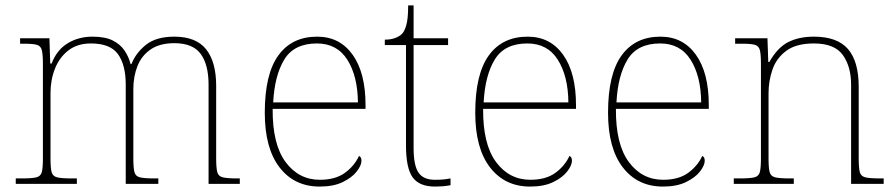

<svg xmlns="http://www.w3.org/2000/svg" viewBox="-20 -677 3301 707"><path d="M38 0V-20H61Q98 -20 114 -24Q130 -28 134 -43.5Q138 -59 138 -94V-442Q138 -477 134 -492.5Q130 -508 115.5 -512Q101 -516 71 -516H54V-536H162L165 -443H170Q189 -493 229 -517.5Q269 -542 321 -542Q367 -542 395 -528Q423 -514 438.5 -491Q454 -468 461 -441H464Q480 -482 517.5 -512Q555 -542 622 -542Q702 -542 739 -495.5Q776 -449 776 -361V-94Q776 -59 780 -43.5Q784 -28 800.5 -24Q817 -20 853 -20H863V0H748V-365Q748 -439 719 -478.5Q690 -518 622 -518Q569 -518 535.5 -495.5Q502 -473 486.5 -434.5Q471 -396 471 -349V-94Q471 -59 475 -43.5Q479 -28 495 -24Q511 -20 548 -20H563V0H443V-365Q443 -438 414.5 -477.5Q386 -517 315 -517Q265 -517 232 -491.5Q199 -466 182.5 -424.5Q166 -383 166 -334V-94Q166 -59 170 -43.5Q174 -28 190.5 -24Q207 -20 243 -20H263V0Z M1157 10Q1064 10 1009.5 -60.5Q955 -131 955 -262Q955 -404 1005 -473Q1055 -542 1148 -542Q1231 -542 1278.5 -475.5Q1326 -409 1326 -290V-276H984Q983 -146 1031.5 -80.5Q1080 -15 1158 -15Q1215 -15 1250 -40.5Q1285 -66 1302 -103Q1307 -100 1309 -96Q1311 -92 1311 -85Q1311 -68 1293.5 -45.5Q1276 -23 1242 -6.5Q1208 10 1157 10ZM1298 -300Q1297 -397 1259 -457Q1221 -517 1147 -517Q1063 -517 1027 -458Q991 -399 986 -300Z M1582 10Q1524 10 1499.5 -24Q1475 -58 1475 -141V-511H1397V-531Q1418 -531 1433.5 -536.5Q1449 -542 1459 -551Q1469 -560 1476 -584Q1483 -608 1483 -657H1503V-536H1630V-511H1503V-132Q1503 -68 1521 -41.5Q1539 -15 1581 -15Q1598 -15 1610.5 -16Q1623 -17 1639 -20V5Q1623 8 1609.5 9Q1596 10 1582 10Z M1932 10Q1839 10 1784.5 -60.5Q1730 -131 1730 -262Q1730 -404 1780 -473Q1830 -542 1923 -542Q2006 -542 2053.5 -475.5Q2101 -409 2101 -290V-276H1759Q1758 -146 1806.5 -80.5Q1855 -15 1933 -15Q1990 -15 2025 -40.5Q2060 -66 2077 -103Q2082 -100 2084 -96Q2086 -92 2086 -85Q2086 -68 2068.5 -45.5Q2051 -23 2017 -6.5Q1983 10 1932 10ZM2073 -300Q2072 -397 2034 -457Q1996 -517 1922 -517Q1838 -517 1802 -458Q1766 -399 1761 -300Z M2421 10Q2328 10 2273.5 -60.5Q2219 -131 2219 -262Q2219 -404 2269 -473Q2319 -542 2412 -542Q2495 -542 2542.5 -475.5Q2590 -409 2590 -290V-276H2248Q2247 -146 2295.5 -80.5Q2344 -15 2422 -15Q2479 -15 2514 -40.5Q2549 -66 2566 -103Q2571 -100 2573 -96Q2575 -92 2575 -85Q2575 -68 2557.5 -45.5Q2540 -23 2506 -6.5Q2472 10 2421 10ZM2562 -300Q2561 -397 2523 -457Q2485 -517 2411 -517Q2327 -517 2291 -458Q2255 -399 2250 -300Z M2682 0V-20H2705Q2742 -20 2758 -24Q2774 -28 2778 -43.5Q2782 -59 2782 -94V-442Q2782 -477 2778 -492.5Q2774 -508 2759.5 -512Q2745 -516 2715 -516H2687V-536H2806L2809 -449H2813Q2843 -502 2882.5 -522Q2922 -542 2977 -542Q3063 -542 3102.5 -496.5Q3142 -451 3142 -357V-94Q3142 -59 3146 -43.5Q3150 -28 3166.5 -24Q3183 -20 3219 -20H3234V0H3114V-365Q3114 -432 3083.5 -474.5Q3053 -517 2977 -517Q2912 -517 2875.5 -490Q2839 -463 2824.5 -421Q2810 -379 2810 -334V-94Q2810 -59 2814 -43.5Q2818 -28 2834.5 -24Q2851 -20 2887 -20H2903V0Z"/></svg>

Font: Noto Serif Ethiopic Thin
Style: Regular
Weight: 250
Version: Version 2.102